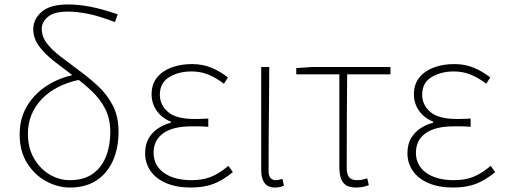

<svg xmlns="http://www.w3.org/2000/svg" viewBox="-20 -827 2260 860"><path d="M293 13Q239 13 187 -15Q135 -43 101.5 -96.5Q68 -150 68 -224Q68 -296 100.5 -351Q133 -406 189 -442.5Q245 -479 316 -493L337 -470Q227 -447 166 -382Q105 -317 105 -227Q105 -165 132 -118Q159 -71 202 -45.5Q245 -20 293 -20Q356 -20 396 -49Q436 -78 455 -126.5Q474 -175 474 -235Q474 -295 451.5 -339Q429 -383 392.5 -417.5Q356 -452 314 -483Q267 -518 224.5 -551Q182 -584 155.5 -619.5Q129 -655 129 -697Q129 -741 166.5 -774Q204 -807 286 -807Q330 -807 381.5 -797.5Q433 -788 507 -763L495 -728Q419 -757 370 -766Q321 -775 284 -775Q222 -775 194.5 -751.5Q167 -728 167 -699Q167 -663 189.5 -633.5Q212 -604 249.5 -575Q287 -546 332 -513Q376 -481 417 -443.5Q458 -406 484.5 -356Q511 -306 511 -238Q511 -163 485.5 -106.5Q460 -50 411.5 -18.5Q363 13 293 13Z M834 13Q771 13 725 -6.5Q679 -26 654.5 -61Q630 -96 630 -141Q630 -181 646.5 -208.5Q663 -236 689.5 -253Q716 -270 745 -277V-282Q704 -299 681.5 -331.5Q659 -364 659 -405Q659 -450 683.5 -480Q708 -510 749 -525Q790 -540 840 -540Q888 -540 927.5 -523.5Q967 -507 1001 -480L983 -452Q949 -478 914 -492.5Q879 -507 838 -507Q780 -507 738 -481.5Q696 -456 696 -403Q696 -357 732.5 -325.5Q769 -294 853 -294Q868 -294 880.5 -294.5Q893 -295 913 -296V-259Q890 -261 873 -261Q856 -261 837 -261Q754 -261 711 -230Q668 -199 668 -143Q668 -86 714 -53Q760 -20 838 -20Q887 -20 924 -34.5Q961 -49 1003 -84L1023 -56Q978 -19 935.5 -3Q893 13 834 13Z M1211 13Q1192 13 1178.5 5Q1165 -3 1157.5 -20.5Q1150 -38 1150 -66V-527H1186Q1186 -448 1185 -370.5Q1184 -293 1183.5 -215.5Q1183 -138 1183 -59Q1183 -40 1192 -30Q1201 -20 1214 -20Q1222 -20 1228.5 -21.5Q1235 -23 1245 -26L1252 4Q1245 8 1235 10.5Q1225 13 1211 13Z M1576 13Q1548 13 1531.5 3.5Q1515 -6 1507.5 -27Q1500 -48 1500 -81V-494H1307V-522L1379 -527H1729V-494H1535Q1534 -388 1533.5 -284Q1533 -180 1533 -75Q1533 -47 1543.5 -33.5Q1554 -20 1579 -20Q1591 -20 1603 -22.5Q1615 -25 1625 -28L1632 2Q1624 6 1608.5 9.5Q1593 13 1576 13Z M2009 13Q1946 13 1900 -6.5Q1854 -26 1829.5 -61Q1805 -96 1805 -141Q1805 -181 1821.5 -208.5Q1838 -236 1864.5 -253Q1891 -270 1920 -277V-282Q1879 -299 1856.5 -331.5Q1834 -364 1834 -405Q1834 -450 1858.5 -480Q1883 -510 1924 -525Q1965 -540 2015 -540Q2063 -540 2102.5 -523.5Q2142 -507 2176 -480L2158 -452Q2124 -478 2089 -492.5Q2054 -507 2013 -507Q1955 -507 1913 -481.5Q1871 -456 1871 -403Q1871 -357 1907.5 -325.5Q1944 -294 2028 -294Q2043 -294 2055.5 -294.5Q2068 -295 2088 -296V-259Q2065 -261 2048 -261Q2031 -261 2012 -261Q1929 -261 1886 -230Q1843 -199 1843 -143Q1843 -86 1889 -53Q1935 -20 2013 -20Q2062 -20 2099 -34.5Q2136 -49 2178 -84L2198 -56Q2153 -19 2110.5 -3Q2068 13 2009 13Z"/></svg>

Font: Noto Sans KR Thin
Style: Regular
Weight: 100
Designer: Ryoko NISHIZUKA 西塚涼子 (kana, bopomofo & ideographs); Paul D. Hunt (Latin, Greek & Cyrillic); Sandoll Communications 산돌커뮤니
Foundry: Adobe
Version: Version 2.004-H2;hotconv 1.0.118;makeotfexe 2.5.65603